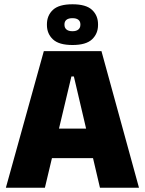

<svg xmlns="http://www.w3.org/2000/svg" viewBox="-20 -878 678 898"><path d="M7.5 0 185 -639H454.5L630 0H447.5L325.5 -520.5H314L190 0ZM175 -138.5V-276.5H461.5V-138.5ZM199.5 -761V-764.5Q199.5 -805.5 227.5 -831.8Q255.5 -858 319 -858Q382.5 -858 410.5 -831.8Q438.5 -805.5 438.5 -764.5V-761Q438.5 -720.5 410.5 -694Q382.5 -667.5 319 -667.5Q255.5 -667.5 227.5 -694Q199.5 -720.5 199.5 -761ZM281.5 -762Q281.5 -748 291 -740Q300.5 -732 319 -732Q337 -732 346.5 -740Q356 -748 356 -762V-764Q356 -778 346.5 -785.5Q337 -793 319 -793Q300.5 -793 291 -785.5Q281.5 -778 281.5 -764Z"/></svg>

Font: Anek Gurmukhi Medium ExtraBold
Style: Regular
Weight: 800
Version: Version 1.003